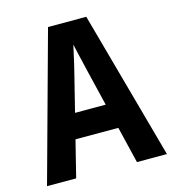

<svg xmlns="http://www.w3.org/2000/svg" viewBox="-107 -807 814 897"><g transform="rotate(-15 300.0 -358.5)"><path d="M10 0 207 -717H392L590 0H445L331 -473Q326 -496 320.5 -518Q315 -540 310 -562.5Q305 -585 300 -607Q295 -585 290 -562.5Q285 -540 280 -518Q275 -496 269 -473L151 0ZM168 -177 198 -297H404L418 -177Z"/></g></svg>

Font: Noto Sans Mono
Style: Bold
Weight: 700
Designer: Monotype Design Team
Foundry: Monotype Imaging Inc.
Version: Version 2.014